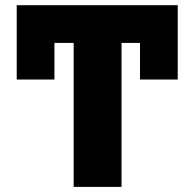

<svg xmlns="http://www.w3.org/2000/svg" viewBox="-20 -732 762 752"><path d="M456 0H268.5V-563.9H193.2V-420.5H45.5V-711.6H676.1V-420.5H528.4V-563.9H456Z"/></svg>

Font: Linik Sans Black
Style: Regular
Weight: 900
Designer: Fonts by Rasmus Andersson / Changes by Cristiano Sobral with parts from Marc Monis
Foundry: rsms
Version: Version 3.020; ttfautohint (v1.6)